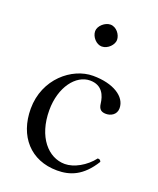

<svg xmlns="http://www.w3.org/2000/svg" viewBox="-126 -725 670 813"><g transform="rotate(20 209.5 -319.0)"><path d="M389 -87C385 -96 383 -96 374 -97C342 -55 291 -27 250 -27C175 -27 111 -99 111 -219C111 -324 168 -396 231 -396C287 -396 302 -353 306 -320C309 -293 322 -286 342 -286C362 -286 388 -298 388 -328C388 -380 328 -419 236 -419C142 -419 35 -333 35 -198C35 -75 109 10 229 10C286 10 341 -9 389 -87ZM179 -600C179 -574 203 -548 227 -548C255 -548 279 -575 279 -596C279 -620 258 -648 231 -648C207 -648 179 -624 179 -600Z"/></g></svg>

Font: Libertinus Serif Display
Style: Regular
Weight: 400
Designer: Philipp H. Poll, Khaled Hosny
Foundry: Caleb Maclennan
Version: Version 7.050;RELEASE